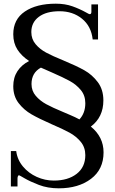

<svg xmlns="http://www.w3.org/2000/svg" viewBox="-20 -782 622 1042"><path d="M542 45Q542 137 474 188.5Q406 240 299 240Q239 240 191 221.5Q143 203 114 186Q85 169 83 169Q80 169 77.5 174Q75 179 75 187V230H39V38H68Q74 85 104.5 121.5Q135 158 179.5 178Q224 198 272 198Q349 198 396 161.5Q443 125 443 60Q443 18 418.5 -12Q394 -42 357.5 -62Q321 -82 260 -108Q192 -138 151 -161.5Q110 -185 81 -222.5Q52 -260 52 -314Q52 -361 74.5 -395.5Q97 -430 138 -451Q97 -478 74.5 -513Q52 -548 52 -596Q52 -677 115 -719.5Q178 -762 283 -762Q333 -762 372.5 -748Q412 -734 448 -714Q463 -705 467 -705Q476 -705 476 -718V-758H512V-568H483Q475 -640 425 -680.5Q375 -721 303 -721Q231 -721 190.5 -690.5Q150 -660 150 -608Q150 -570 173 -542.5Q196 -515 230.5 -496.5Q265 -478 324 -454Q394 -425 437 -401Q480 -377 510.5 -336.5Q541 -296 541 -237Q541 -146 473 -95Q542 -39 542 45ZM323 -174Q332 -170 360.5 -158Q389 -146 411 -134Q443 -168 443 -222Q443 -264 418.5 -293.5Q394 -323 358.5 -342.5Q323 -362 261 -389Q235 -400 202 -415Q151 -387 151 -326Q151 -289 174 -262Q197 -235 231 -216.5Q265 -198 323 -174Z"/></svg>

Font: TavirajRegular
Style: Regular
Weight: 400
Designer: Katatrad Team
Foundry: CadsonDemak
Version: Version 1.001